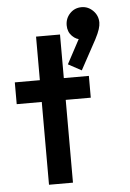

<svg xmlns="http://www.w3.org/2000/svg" viewBox="-55 -837 594 878"><g transform="rotate(-5 241.5 -398.0)"><path d="M134 0V-680H244V0ZM19 -380V-480H359V-380ZM329 -508 268 -541 336 -668 373 -678Q367 -666 359 -658Q351 -650 340 -650Q317 -650 297.5 -669.5Q278 -689 278 -719Q278 -751 299.5 -773.5Q321 -796 353 -796Q383 -796 405.5 -773.5Q428 -751 428 -719Q428 -706 422.5 -688.5Q417 -671 403 -644Z"/></g></svg>

Font: Outfit Thin Medium
Style: Regular
Weight: 500
Version: Version 1.100;gftools[0.9.27]